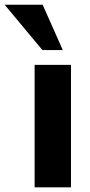

<svg xmlns="http://www.w3.org/2000/svg" viewBox="-79 -808 390 828"><path d="M70.3 0V-528.3H227.1V0ZM103.9 -592 -58.8 -787.5H104.9L191.9 -592Z"/></svg>

Font: Comme
Style: Regular
Weight: 400
Designer: Vernon Adams
Foundry: Vernon Adams
Version: Version 1.000;gftools[0.9.27]